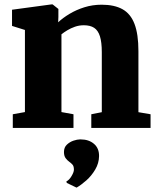

<svg xmlns="http://www.w3.org/2000/svg" viewBox="-20 -585 720 878"><path d="M94 -72.5V-448L35 -466.5V-540.5L216 -565H220.5L247 -544V-507.5L246 -483Q267 -503 297.8 -521.5Q328.5 -540 366 -551.8Q403.5 -563.5 445 -563.5Q503 -563.5 540.2 -542.8Q577.5 -522 595.2 -475.2Q613 -428.5 613 -351V-72L668.5 -62.5V0H397.5V-62.5L445.5 -72V-346.5Q445.5 -392 437 -419Q428.5 -446 410.5 -457.8Q392.5 -469.5 363.5 -469.5Q342 -469.5 322.8 -462.8Q303.5 -456 287.8 -446.5Q272 -437 261 -428V-72.5L316 -62.5V0H38.5V-62.5ZM433 129Q432.5 161.5 415.5 190.2Q398.5 219 374.8 240Q351 261 331 272.5H329L285.5 251.5L283.5 244.5Q296.5 238.5 307.2 220.2Q318 202 318 191Q318 175 311.5 167.8Q305 160.5 297 155Q288.5 149 280.5 138.8Q272.5 128.5 272.5 110Q272.5 89 285.8 76.5Q299 64 316.2 58.2Q333.5 52.5 345.5 52.5H349Q386 52.5 409.8 72.8Q433.5 93 433 129Z"/></svg>

Font: Merriweather 28pt Black
Style: Regular
Weight: 900
Version: Version 2.100